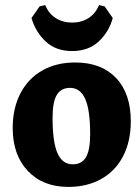

<svg xmlns="http://www.w3.org/2000/svg" viewBox="-20 -724 546 756"><path d="M30 -220Q30 -298 60.5 -356.5Q91 -415 146.5 -446.5Q202 -478 276 -478Q379 -478 437 -417Q495 -356 495 -246Q495 -168 465 -109.5Q435 -51 379 -19.5Q323 12 249 12Q149 12 89.5 -51Q30 -114 30 -220ZM335 -196Q335 -291 315.5 -334.5Q296 -378 256 -378Q220 -378 203.5 -350Q187 -322 187 -261Q187 -164 206.5 -120.5Q226 -77 266 -77Q302 -77 318.5 -105Q335 -133 335 -196ZM104 -653 136 -699 158 -704Q172 -670 200 -652.5Q228 -635 264 -635Q300 -635 328 -652.5Q356 -670 370 -704L392 -699L424 -653Q409 -598 368.5 -560.5Q328 -523 264 -523Q200 -523 160 -560.5Q120 -598 104 -653Z"/></svg>

Font: Alegreya ExtraBold
Style: Regular
Weight: 800
Designer: Juan Pablo del Peral
Foundry: Huerta Tipografica
Version: Version 2.007; ttfautohint (v1.6)